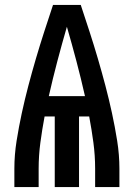

<svg xmlns="http://www.w3.org/2000/svg" viewBox="-20 -755 540 775"><path d="M38 0V-74Q38 -130 47 -186.5Q56 -243 68 -298.5Q80 -354 94.5 -409Q109 -464 125 -518.5Q141 -573 158.5 -627Q176 -681 194 -735H306Q324 -681 341.5 -627Q359 -573 375 -518.5Q391 -464 405.5 -409Q420 -354 432 -298.5Q444 -243 453 -186.5Q462 -130 462 -74V0H364V-74Q364 -127 357 -179.5Q350 -232 340 -285H299V0H201V-285H160Q150 -232 143 -179.5Q136 -127 136 -74V0ZM323 -367Q307 -438 288.5 -508Q270 -578 250 -647Q230 -578 211.5 -508Q193 -438 177 -367Z"/></svg>

Font: Iosevka Curly Extrabold
Style: Regular
Weight: 800
Monospace: yes
Designer: Belleve Invis
Foundry: Belleve Invis
Version: Version 22.1.2; ttfautohint (v1.8.4)